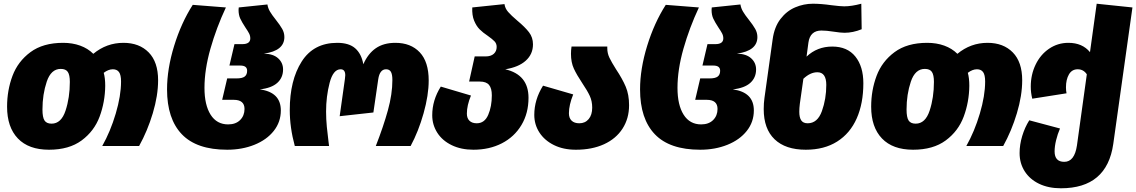

<svg xmlns="http://www.w3.org/2000/svg" viewBox="-20 -784 6101 1031"><path d="M829 -353Q829 -271 800.5 -176Q772 -81 727 0H529Q573 -78 601.5 -174Q630 -270 630 -346Q630 -382 619 -397Q608 -412 586 -412Q562 -412 537 -393Q545 -365 545 -323Q544 -236 515 -158Q486 -80 418.5 -30Q351 20 243 20Q134 20 76 -40.5Q18 -101 18 -211Q18 -299 47 -376.5Q76 -454 143.5 -504Q211 -554 319 -554Q369 -554 410.5 -539Q452 -524 481 -495Q552 -554 643 -554Q728 -554 778.5 -502.5Q829 -451 829 -353ZM306 -414Q254 -414 231 -345.5Q208 -277 208 -196Q208 -154 219 -137Q230 -120 257 -120Q309 -120 332 -190Q355 -260 355 -344Q355 -382 344 -398Q333 -414 306 -414Z M877 -304Q877 -414 915 -537.5Q953 -661 1015 -758L1193 -744Q1142 -635 1110 -522.5Q1078 -410 1078 -312Q1078 -220 1111 -168Q1144 -116 1205 -116Q1246 -116 1269.5 -139.5Q1293 -163 1293 -199Q1293 -248 1235 -248H1173L1200 -363H1251Q1281 -363 1294 -373Q1307 -383 1307 -404Q1307 -418 1298 -425Q1289 -432 1270 -432H1212L1239 -547H1281Q1324 -547 1324 -578Q1324 -592 1317.5 -604.5Q1311 -617 1298 -636Q1279 -665 1270 -684.5Q1261 -704 1261 -731L1262 -744L1416 -760Q1419 -740 1430 -721.5Q1441 -703 1461 -678Q1484 -649 1495.5 -628.5Q1507 -608 1507 -585Q1507 -511 1397 -496Q1447 -495 1473.5 -471Q1500 -447 1500 -411Q1500 -367 1469 -339Q1438 -311 1375 -304Q1488 -289 1488 -191Q1488 -129 1450 -81Q1412 -33 1346 -6.5Q1280 20 1200 20Q1036 20 956.5 -63Q877 -146 877 -304Z M1536 -193Q1536 -353 1600 -453.5Q1664 -554 1791 -554Q1854 -554 1887.5 -524.5Q1921 -495 1931 -439Q1956 -496 1998 -525Q2040 -554 2103 -554Q2186 -554 2234 -503Q2282 -452 2282 -352Q2282 -273 2254.5 -175.5Q2227 -78 2185 0H1998Q2039 -105 2063 -192Q2087 -279 2087 -354Q2087 -385 2079 -398.5Q2071 -412 2053 -412Q2019 -412 2011 -358L1985 -180L1804 -160L1832 -359Q1834 -375 1834 -380Q1834 -412 1809 -412Q1769 -412 1750 -339Q1731 -266 1731 -185Q1731 -145 1735 -103Q1739 -61 1744 -24L1747 0H1563Q1536 -99 1536 -193Z M2818 -259Q2818 -176 2780 -112.5Q2742 -49 2675 -14.5Q2608 20 2522 20Q2456 20 2405.5 -4.5Q2355 -29 2328 -71.5Q2301 -114 2301 -165Q2301 -246 2347 -319L2509 -271Q2487 -218 2487 -174Q2487 -149 2501 -135.5Q2515 -122 2540 -122Q2582 -122 2601.5 -167Q2621 -212 2621 -272Q2621 -310 2606 -328Q2591 -346 2557 -346H2499L2529 -481H2587Q2616 -481 2631.5 -495Q2647 -509 2647 -532Q2647 -550 2635.5 -562Q2624 -574 2600 -591Q2573 -609 2555.5 -626.5Q2538 -644 2526 -673Q2514 -702 2516 -744L2689 -762Q2692 -739 2708.5 -720Q2725 -701 2758 -673Q2799 -639 2820.5 -611Q2842 -583 2842 -546Q2842 -493 2803 -458Q2764 -423 2693 -412Q2818 -383 2818 -259Z M3073 20H3072Q3005 20 2954.5 -5Q2904 -30 2876.5 -72.5Q2849 -115 2849 -167Q2849 -249 2896 -324L3058 -277Q3035 -220 3035 -176Q3035 -150 3049.5 -136Q3064 -122 3091 -122Q3122 -122 3141 -144.5Q3160 -167 3160 -206Q3160 -241 3147 -269Q3134 -297 3107 -337Q3077 -382 3061.5 -415.5Q3046 -449 3046 -495Q3046 -515 3049 -534H3241V-525Q3241 -498 3252.5 -474Q3264 -450 3288 -412Q3322 -361 3340 -318.5Q3358 -276 3358 -219Q3358 -148 3323 -93.5Q3288 -39 3223.5 -9.5Q3159 20 3073 20Z M3417 -304Q3417 -414 3455 -537.5Q3493 -661 3555 -758L3733 -744Q3682 -635 3650 -522.5Q3618 -410 3618 -312Q3618 -220 3651 -168Q3684 -116 3745 -116Q3786 -116 3809.5 -139.5Q3833 -163 3833 -199Q3833 -248 3775 -248H3713L3740 -363H3791Q3821 -363 3834 -373Q3847 -383 3847 -404Q3847 -418 3838 -425Q3829 -432 3810 -432H3752L3779 -547H3821Q3864 -547 3864 -578Q3864 -592 3857.5 -604.5Q3851 -617 3838 -636Q3819 -665 3810 -684.5Q3801 -704 3801 -731L3802 -744L3956 -760Q3959 -740 3970 -721.5Q3981 -703 4001 -678Q4024 -649 4035.5 -628.5Q4047 -608 4047 -585Q4047 -511 3937 -496Q3987 -495 4013.5 -471Q4040 -447 4040 -411Q4040 -367 4009 -339Q3978 -311 3915 -304Q4028 -289 4028 -191Q4028 -129 3990 -81Q3952 -33 3886 -6.5Q3820 20 3740 20Q3576 20 3496.5 -63Q3417 -146 3417 -304Z M4616 -337Q4616 -229 4580.5 -148.5Q4545 -68 4475.5 -24Q4406 20 4307 20Q4198 20 4139.5 -36Q4081 -92 4081 -198Q4081 -230 4085 -258L4129 -573Q4138 -639 4171 -682Q4204 -725 4250 -744.5Q4296 -764 4345 -764Q4389 -764 4445 -756Q4493 -750 4513 -750Q4553 -750 4605 -764L4607 -627Q4560 -608 4515 -608Q4494 -608 4456 -614Q4418 -620 4391 -620Q4330 -620 4321 -555L4311 -480Q4368 -534 4449 -534Q4530 -534 4573 -480.5Q4616 -427 4616 -337ZM4417 -328Q4417 -396 4369 -396Q4331 -396 4294 -361L4275 -227Q4272 -203 4272 -184Q4272 -153 4282.5 -137.5Q4293 -122 4317 -122Q4370 -122 4393.5 -187.5Q4417 -253 4417 -328Z M5469 -353Q5469 -271 5440.5 -176Q5412 -81 5367 0H5169Q5213 -78 5241.5 -174Q5270 -270 5270 -346Q5270 -382 5259 -397Q5248 -412 5226 -412Q5202 -412 5177 -393Q5185 -365 5185 -323Q5184 -236 5155 -158Q5126 -80 5058.5 -30Q4991 20 4883 20Q4774 20 4716 -40.5Q4658 -101 4658 -211Q4658 -299 4687 -376.5Q4716 -454 4783.5 -504Q4851 -554 4959 -554Q5009 -554 5050.5 -539Q5092 -524 5121 -495Q5192 -554 5283 -554Q5368 -554 5418.5 -502.5Q5469 -451 5469 -353ZM4946 -414Q4894 -414 4871 -345.5Q4848 -277 4848 -196Q4848 -154 4859 -137Q4870 -120 4897 -120Q4949 -120 4972 -190Q4995 -260 4995 -344Q4995 -382 4984 -398Q4973 -414 4946 -414Z M6061 -744 5958 -11Q5924 227 5677 227Q5610 227 5560 203Q5510 179 5482.5 136Q5455 93 5455 38Q5455 -7 5469 -53.5Q5483 -100 5507 -138L5672 -94Q5659 -64 5651 -31Q5643 2 5643 29Q5643 85 5695 85Q5750 85 5763 -3L5816 -385Q5798 -412 5767 -412Q5736 -412 5720 -384.5Q5704 -357 5704 -315Q5704 -298 5707 -283L5523 -254Q5515 -286 5515 -319Q5515 -383 5541 -437Q5567 -491 5613.5 -522.5Q5660 -554 5717 -554Q5792 -554 5833 -504L5869 -764Z"/></svg>

Font: FiraGO Heavy
Style: Italic
Weight: 900
Italic angle: -8°
Designer: bBox Type GmbH
Foundry: bBox Type GmbH
Version: Version 1.001